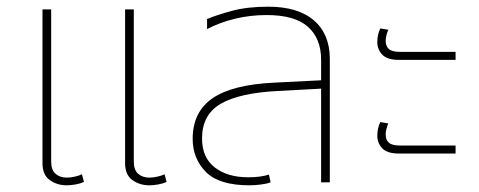

<svg xmlns="http://www.w3.org/2000/svg" viewBox="-20 -545 1432 574"><path d="M179 9Q151 9 129 -6.5Q107 -22 107 -57V-517H133V-62Q133 -37 146 -25.5Q159 -14 180 -14Q191 -14 204 -17Q217 -20 225 -24L231 -1Q220 4 205.5 6.5Q191 9 179 9ZM426 9Q398 9 376 -6.5Q354 -22 354 -57V-517H380V-62Q380 -37 393 -25.5Q406 -14 427 -14Q438 -14 451 -17Q464 -20 472 -24L478 -1Q467 4 452.5 6.5Q438 9 426 9Z M726 9Q635 9 595.5 -31Q556 -71 556 -130Q556 -210 615 -251Q674 -292 801 -298L940 -305V-366Q940 -430 900.5 -465Q861 -500 777 -500Q728 -500 682.5 -489Q637 -478 599 -458V-488Q627 -500 673 -512.5Q719 -525 782 -525Q871 -525 918.5 -484Q966 -443 966 -369V0H940V-280L810 -273Q695 -267 639.5 -234.5Q584 -202 584 -131Q584 -74 622 -44.5Q660 -15 722 -15Q741 -15 756 -17Q771 -19 784 -23L789 0Q780 4 761 6.5Q742 9 726 9Z M1172 -366Q1138 -366 1123 -381.5Q1108 -397 1108 -419Q1108 -442 1117 -460L1141 -456Q1138 -450 1135.5 -440.5Q1133 -431 1133 -423Q1133 -407 1142.5 -398.5Q1152 -390 1175 -390H1342V-366ZM1172 -86Q1138 -86 1123 -101.5Q1108 -117 1108 -139Q1108 -162 1117 -180L1141 -176Q1138 -170 1135.5 -160.5Q1133 -151 1133 -143Q1133 -127 1142.5 -118.5Q1152 -110 1175 -110H1342V-86Z"/></svg>

Font: Noto Sans Thai UI Thin
Style: Regular
Weight: 100
Designer: Monotype Design Team
Foundry: Monotype Imaging Inc.
Version: Version 2.000